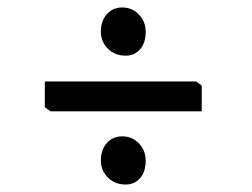

<svg xmlns="http://www.w3.org/2000/svg" viewBox="-20 -632 675 514"><path d="M250 -547Q250 -576 266 -594Q282 -612 307 -612Q334 -612 352 -593Q370 -574 370 -547Q370 -517 355 -500Q340 -483 317 -483Q287 -483 268.5 -502Q250 -521 250 -547ZM250 -202Q250 -231 266 -249Q282 -267 307 -267Q334 -267 352 -248Q370 -229 370 -202Q370 -172 355 -155Q340 -138 317 -138Q287 -138 268.5 -157Q250 -176 250 -202ZM115 -334 100 -345V-414H505L520 -403V-334Z"/></svg>

Font: TMT Limkin
Style: Regular
Weight: 400
Designer: Gabriel Drozdov
Version: Version 1.000;Glyphs 3.1.2 (3151)